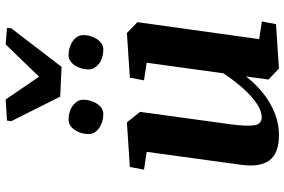

<svg xmlns="http://www.w3.org/2000/svg" viewBox="-188 -832 1031 696"><g transform="rotate(-90 328.0 -484.5)"><path d="M394 -529.8 555.7 -540.5 595.2 -502.4 533.7 -61 597.7 -51.3 587.9 0 426.8 10.7 387.2 -27.3 398.4 -108.9Q355.5 -53.2 299.8 -21.2Q244.1 10.7 186 10.7Q118.7 10.7 93.5 -24.7Q68.4 -60.1 78.6 -129.9L125 -468.8L60.5 -478.5L70.3 -529.8L231.9 -540.5L270 -492.7L225.1 -165.5Q217.3 -107.4 221.2 -79.6Q225.1 -51.8 250.5 -51.8Q281.7 -51.8 323.2 -87.6Q364.7 -123.5 409.7 -190.4L448.2 -468.8L384.3 -478.5ZM238.3 -975.1 314.9 -980 397.5 -858.9 514.6 -980 574.7 -975.1 572.8 -959.5 433.1 -777.3 325.2 -782.2 236.3 -959.5ZM423.8 -678.2Q423.8 -693.4 428 -706.8Q432.1 -720.2 439 -730.2Q445.8 -740.2 455.3 -746.1Q464.8 -752 475.1 -752Q490.2 -752 503.7 -747.8Q517.1 -743.7 527.1 -736.3Q537.1 -729 542.7 -719.5Q548.3 -710 548.3 -699.2Q548.3 -684.6 544.2 -671.4Q540 -658.2 533 -647.9Q525.9 -637.7 516.4 -631.8Q506.8 -626 496.1 -626Q480.5 -626 467.3 -630.1Q454.1 -634.3 444.6 -641.6Q435.1 -648.9 429.4 -658.4Q423.8 -668 423.8 -678.2ZM189.5 -678.2Q189.5 -693.4 193.6 -706.8Q197.8 -720.2 204.8 -730.2Q211.9 -740.2 221.4 -746.1Q231 -752 241.2 -752Q256.3 -752 269.8 -747.8Q283.2 -743.7 293 -736.3Q302.7 -729 308.3 -719.5Q314 -710 314 -699.2Q314 -684.6 309.8 -671.4Q305.7 -658.2 298.8 -647.9Q292 -637.7 282.5 -631.8Q272.9 -626 262.7 -626Q247.1 -626 233.9 -630.1Q220.7 -634.3 210.7 -641.6Q200.7 -648.9 195.1 -658.4Q189.5 -668 189.5 -678.2Z"/></g></svg>

Font: Noticia Text
Style: Bold Italic
Weight: 700
Italic angle: -8°
Designer: JM Sole
Foundry: JM Sole
Version: Version 1.003